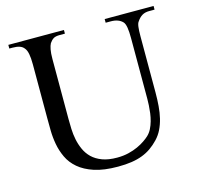

<svg xmlns="http://www.w3.org/2000/svg" viewBox="-100 -769 923 891"><g transform="rotate(-15 361.5 -323.0)"><path d="M687 -644.5Q666.5 -644.5 652.6 -636.2Q638.7 -627.9 627.4 -610.8Q621.6 -604 619.4 -586.9Q617.2 -569.8 617.2 -542V-272.5Q617.2 -238.3 614.7 -207.3Q612.3 -176.3 605.7 -149.2Q599.1 -122.1 587.9 -99.1Q576.7 -76.2 559.1 -57.6Q541 -38.6 521.5 -24.9Q502 -11.2 478.5 -2.2Q455.1 6.8 426.3 11.2Q397.5 15.6 360.8 15.6Q293 15.6 247.3 0.5Q201.7 -14.6 172.9 -39.3Q144 -64 129.2 -95.7Q114.3 -127.4 108.2 -160.9Q102.1 -194.3 101.6 -227.1Q101.1 -259.8 101.1 -285.6V-545.4Q101.1 -576.2 97.2 -595.9Q93.3 -615.7 84.5 -625.5Q76.7 -635.7 63.2 -640.1Q49.8 -644.5 29.8 -644.5H14.6V-662.1H281.7V-644.5H256.8Q236.8 -644.5 226.6 -638.2Q216.3 -631.8 207.5 -618.7Q202.1 -608.9 198.7 -591.1Q195.3 -573.2 195.3 -545.4V-256.3Q195.3 -234.9 196.3 -209.2Q197.3 -183.6 202.4 -158.2Q207.5 -132.8 218.3 -108.9Q229 -85 248 -66.4Q267.1 -47.9 296.4 -36.9Q325.7 -25.9 367.7 -25.9Q397.5 -25.9 422.6 -32Q447.8 -38.1 467.8 -47.4Q487.8 -56.6 502.7 -66.9Q517.6 -77.1 526.4 -85.4Q539.1 -97.2 547.4 -113.5Q555.7 -129.9 560.8 -148.2Q565.9 -166.5 568.4 -185.5Q570.8 -204.6 571.8 -221.9Q572.8 -239.3 572.8 -253.4V-545.4Q572.8 -576.2 569.6 -595.7Q566.4 -615.2 559.1 -623.5Q539.6 -644.5 502.4 -644.5H477.5V-662.1H712.4V-644.5Z"/></g></svg>

Font: Doulos SIL Phon
Style: Regular
Weight: 400
Designer: Walt Agee, Victor Gaultney, Peter Martin, Debbi Hosken, Becca Hirsbrunner
Foundry: SIL International
Version: Version 5.000